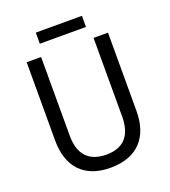

<svg xmlns="http://www.w3.org/2000/svg" viewBox="-154 -965 961 1087"><g transform="rotate(-20 327.0 -422.0)"><path d="M466 -854H188V-787H466ZM572 -242V-714H485V-241C485 -132 437 -68 329 -68C223 -68 169 -127 169 -240V-714H82V-243C82 -84 166 10 325 10C492 10 572 -89 572 -242Z"/></g></svg>

Font: Noto Sans Sinhala UI SemiCondensed
Style: Regular
Weight: 400
Width: 4
Designer: Jelle Bosma - Monotype Design Team
Foundry: Monotype Imaging Inc.
Version: Version 2.006